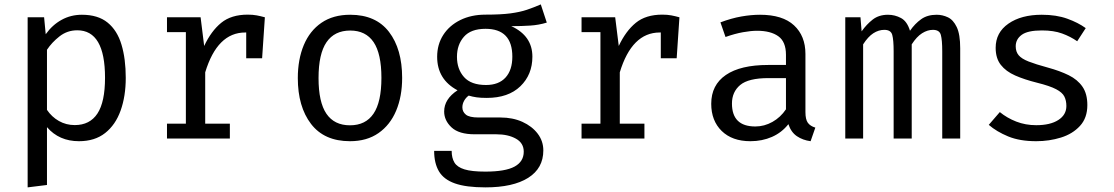

<svg xmlns="http://www.w3.org/2000/svg" viewBox="-20 -617 4963 855"><path d="M344.6 -551.3Q416.4 -551.3 459.2 -516.4Q502.1 -481.5 521 -418.2Q540 -354.9 540 -270.3Q540 -188.7 517.2 -124.9Q494.4 -61 448.2 -24.6Q402.1 11.8 331.8 11.8Q243.1 11.8 189.2 -50.8V206.7L103.1 217.4V-540H176.4L183.6 -464.6Q213.3 -506.2 254.4 -528.7Q295.4 -551.3 344.6 -551.3ZM324.1 -482.1Q279.5 -482.1 245.1 -455.1Q210.8 -428.2 189.2 -395.4V-127.7Q210.3 -96.4 242.3 -78.2Q274.4 -60 312.8 -60Q380 -60 413.8 -111.3Q447.7 -162.6 447.7 -270.8Q447.7 -482.1 324.1 -482.1Z M723.6 0V-66.2H807.7V-473.8H723.6V-540H873.3L889.2 -412.3Q920.5 -479 965.1 -515.4Q1009.7 -551.8 1083.1 -551.8Q1105.6 -551.8 1123.3 -548.5Q1141 -545.1 1159.5 -540L1147.2 -357.4H1076.4V-472.3Q1074.4 -472.3 1071.8 -472.3Q947.7 -472.3 893.8 -294.9V-66.2H1003.6V0Z M1539.5 -551.3Q1653.8 -551.3 1712.3 -474.9Q1770.8 -398.5 1770.8 -270.3Q1770.8 -187.7 1744.1 -124.1Q1717.4 -60.5 1665.6 -24.4Q1613.8 11.8 1538.5 11.8Q1424.1 11.8 1365.1 -65.1Q1306.2 -142.1 1306.2 -269.2Q1306.2 -352.3 1332.8 -416.2Q1359.5 -480 1411.5 -515.6Q1463.6 -551.3 1539.5 -551.3ZM1539.5 -481Q1469.7 -481 1434.1 -429.2Q1398.5 -377.4 1398.5 -269.2Q1398.5 -162.1 1433.6 -110.5Q1468.7 -59 1538.5 -59Q1608.2 -59 1643.3 -110.8Q1678.5 -162.6 1678.5 -270.3Q1678.5 -377.9 1643.6 -429.5Q1608.7 -481 1539.5 -481Z M2388.2 -597.4 2414.9 -516.4Q2380 -505.6 2341.3 -503.1Q2302.6 -500.5 2256.9 -500.5Q2350.8 -457.4 2350.8 -364.6Q2350.8 -284.6 2297.2 -232.8Q2243.6 -181 2147.7 -181Q2120.5 -181 2102.3 -183.6Q2084.1 -186.2 2067.2 -191.3Q2054.9 -182.6 2046.9 -168.5Q2039 -154.4 2039 -139Q2039 -119.5 2054.4 -106.7Q2069.7 -93.8 2111.3 -93.8H2208.7Q2263.1 -93.8 2306.2 -74.4Q2349.2 -54.9 2374.4 -21.8Q2399.5 11.3 2399.5 52.8Q2399.5 132.3 2332.1 174.9Q2264.6 217.4 2141.5 217.4Q2055.4 217.4 2005.6 199.7Q1955.9 182.1 1934.6 145.9Q1913.3 109.7 1913.3 54.9H1991.3Q1991.3 86.2 2003.6 106.7Q2015.9 127.2 2048.2 137.2Q2080.5 147.2 2141 147.2Q2230.3 147.2 2271.3 124.9Q2312.3 102.6 2312.3 58.5Q2312.3 20 2277.4 0.5Q2242.6 -19 2190.3 -19H2093.8Q2023.6 -19 1990.8 -49.7Q1957.9 -80.5 1957.9 -120.5Q1957.9 -175.9 2017.4 -214.9Q1926.7 -263.1 1926.7 -364.1Q1926.7 -419 1953.8 -461.3Q1981 -503.6 2029.7 -527.7Q2078.5 -551.8 2142.1 -551.8Q2210.3 -551.8 2252.8 -557.4Q2295.4 -563.1 2325.9 -573.3Q2356.4 -583.6 2388.2 -597.4ZM2142.1 -488.7Q2076.9 -488.7 2045.9 -453.3Q2014.9 -417.9 2014.9 -364.1Q2014.9 -309.2 2046.4 -273.8Q2077.9 -238.5 2144.1 -238.5Q2201 -238.5 2231.3 -271.8Q2261.5 -305.1 2261.5 -364.6Q2261.5 -488.7 2142.1 -488.7Z M2569.7 0V-66.2H2653.8V-473.8H2569.7V-540H2719.5L2735.4 -412.3Q2766.7 -479 2811.3 -515.4Q2855.9 -551.8 2929.2 -551.8Q2951.8 -551.8 2969.5 -548.5Q2987.2 -545.1 3005.6 -540L2993.3 -357.4H2922.6V-472.3Q2920.5 -472.3 2917.9 -472.3Q2793.8 -472.3 2740 -294.9V-66.2H2849.7V0Z M3566.7 -117.9Q3566.7 -85.1 3577.4 -70.3Q3588.2 -55.4 3610.8 -48.7L3589.7 11.8Q3554.9 7.2 3528.7 -10.5Q3502.6 -28.2 3490.8 -64.1Q3461.5 -26.7 3417.7 -7.4Q3373.8 11.8 3321.5 11.8Q3240.5 11.8 3193.8 -33.8Q3147.2 -79.5 3147.2 -154.9Q3147.2 -238.5 3212.3 -283.1Q3277.4 -327.7 3400.5 -327.7H3480V-372.8Q3480 -431.3 3445.9 -455.6Q3411.8 -480 3351.3 -480Q3324.6 -480 3288.7 -473.6Q3252.8 -467.2 3210.8 -452.3L3188.2 -517.4Q3237.4 -535.9 3281.3 -543.6Q3325.1 -551.3 3364.6 -551.3Q3465.1 -551.3 3515.9 -504.1Q3566.7 -456.9 3566.7 -376.9ZM3343.6 -53.8Q3383.6 -53.8 3419.7 -74.1Q3455.9 -94.4 3480 -130.3V-269.2H3402.1Q3312.8 -269.2 3276.2 -238.5Q3239.5 -207.7 3239.5 -155.9Q3239.5 -53.8 3343.6 -53.8Z M4151.3 -551.3Q4176.9 -551.3 4201 -540Q4225.1 -528.7 4240.5 -496.4Q4255.9 -464.1 4255.9 -402.1V0H4175.9V-388.2Q4175.9 -439 4169.7 -461.5Q4163.6 -484.1 4134.4 -484.1Q4110.3 -484.1 4086.2 -469Q4062.1 -453.8 4040 -419.5V0H3959.5V-388.2Q3959.5 -439 3953.3 -461.5Q3947.2 -484.1 3917.9 -484.1Q3892.8 -484.1 3869.2 -469Q3845.6 -453.8 3823.6 -419.5V0H3744.1V-540H3811.8L3816.9 -477.4Q3839 -508.7 3866.4 -530Q3893.8 -551.3 3934.4 -551.3Q3965.1 -551.3 3992.3 -536.7Q4019.5 -522.1 4032.3 -480Q4054.4 -511.8 4082.1 -531.5Q4109.7 -551.3 4151.3 -551.3Z M4594.4 -59.5Q4656.9 -59.5 4692.8 -82.6Q4728.7 -105.6 4728.7 -145.1Q4728.7 -169.2 4719.7 -187.2Q4710.8 -205.1 4683.1 -219.7Q4655.4 -234.4 4597.9 -248.7Q4542.1 -262.6 4500.8 -280.8Q4459.5 -299 4436.7 -328.2Q4413.8 -357.4 4413.8 -404.1Q4413.8 -472.3 4470.8 -511.8Q4527.7 -551.3 4619 -551.3Q4684.1 -551.3 4732.6 -533.8Q4781 -516.4 4814.9 -491.8L4776.9 -433.3Q4746.7 -454.4 4709.5 -467.9Q4672.3 -481.5 4620 -481.5Q4556.4 -481.5 4529.7 -461.8Q4503.1 -442.1 4503.1 -410.8Q4503.1 -386.7 4516.2 -371Q4529.2 -355.4 4560.5 -343.1Q4591.8 -330.8 4646.7 -315.9Q4699.5 -301.5 4739 -282.1Q4778.5 -262.6 4800.3 -231Q4822.1 -199.5 4822.1 -149.2Q4822.1 -91.8 4789.2 -56.2Q4756.4 -20.5 4704.4 -4.4Q4652.3 11.8 4594.4 11.8Q4521 11.8 4469.5 -9.5Q4417.9 -30.8 4383.1 -61L4432.3 -117.9Q4464.1 -91.8 4505.4 -75.6Q4546.7 -59.5 4594.4 -59.5Z"/></svg>

Font: FiraCode Nerd Font
Style: Regular
Weight: 400
Designer: Carrois Corporate, Edenspiekermann AG, Nikita Prokopov
Foundry: Carrois Corporate, Edenspiekermann AG, Nikita Prokopov
Version: Version 6.002;Nerd Fonts 3.4.0